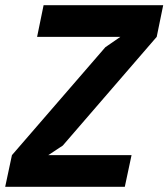

<svg xmlns="http://www.w3.org/2000/svg" viewBox="-31 -720 649 740"><path d="M15 -122 375 -538 433 -578H112L137 -700H598L573 -578L211 -159L155 -122H476L450 0H-11Z"/></svg>

Font: PT Sans
Style: Bold Italic
Weight: 700
Italic angle: -12°
Designer: A.Korolkova, O.Umpeleva, V.Yefimov
Foundry: ParaType Ltd
Version: Version 2.003W OFL